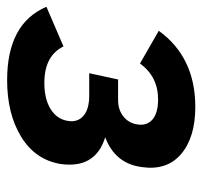

<svg xmlns="http://www.w3.org/2000/svg" viewBox="-44 -538 581 552"><g transform="rotate(90 247.0 -262.5)"><path d="M202 8Q39 8 -9 -105L105 -154Q132 -99 210 -99Q256 -99 285 -117Q314 -135 319 -166Q324 -194 305 -211Q286 -228 246 -228H182L200 -311H259Q287 -311 306 -326Q325 -341 329 -365Q334 -393 315.5 -409.5Q297 -426 257 -426Q192 -426 154 -374L60 -428Q136 -533 279 -533Q366 -533 414 -492.5Q462 -452 452 -380Q442 -302 366 -274Q457 -246 443 -146Q431 -73 365 -32.5Q299 8 202 8Z"/></g></svg>

Font: Raleway-v4020
Style: Bold Italic
Weight: 700
Italic angle: -12°
Designer: Matt McInerney, Pablo Impallari, Rodrigo Fuenzalida
Foundry: Matt McInerney, Pablo Impallari, Rodrigo Fuenzalida
Version: Version 4.020;PS 004.020;hotconv 1.0.88;makeotf.lib2.5.64775